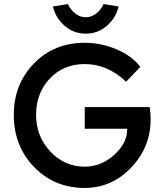

<svg xmlns="http://www.w3.org/2000/svg" viewBox="-20 -917 806 947"><path d="M398 10Q248 10 148 -93.5Q48 -197 48 -350Q48 -502 147.5 -604Q247 -706 398 -706Q480 -706 556.5 -673Q633 -640 672 -587L602 -514Q510 -601 398 -601Q293 -601 225.5 -529.5Q158 -458 158 -350Q158 -245 228 -170Q298 -95 398 -95Q479 -95 543 -153Q607 -211 607 -276V-282H398V-389H718Q723 -360 723 -329Q723 -191 627 -90.5Q531 10 398 10ZM241 -885 315 -897Q327 -870 350.5 -851Q374 -832 403 -832Q432 -832 455.5 -851Q479 -870 491 -897L565 -885Q552 -829 507.5 -790Q463 -751 403 -751Q343 -751 298.5 -790Q254 -829 241 -885Z"/></svg>

Font: Easer Grotesk
Style: Regular
Weight: 400
Designer: Boardeaser, Bonnie Shaver-Troup, Thomas Jockin
Foundry: Lexend
Version: Version 1.008;Glyphs 3.1.2 (3151)